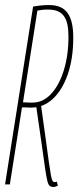

<svg xmlns="http://www.w3.org/2000/svg" viewBox="-21 -730 310 760"><path d="M-1 0 110 -704Q122 -706 133 -707.5Q144 -709 154 -709.5Q164 -710 173 -710Q197 -710 215 -703Q233 -696 245 -680.5Q257 -665 263 -640.5Q269 -616 269 -582Q269 -499 247.5 -436.5Q226 -374 188.5 -339Q151 -304 101 -304Q93 -304 86.5 -304.5Q80 -305 75 -305Q70 -305 66 -305L18 0ZM191 10Q181 10 175.5 5.5Q170 1 166 -15.5Q162 -32 157 -67Q152 -102 143.5 -163Q135 -224 121 -318L140 -323Q153 -234 160.5 -176Q168 -118 173 -84Q178 -50 181 -34Q184 -18 187.5 -13.5Q191 -9 195 -9Q197 -9 198.5 -9.5Q200 -10 204 -11L208 5Q206 6 201 8Q196 10 191 10ZM109 -324Q149 -324 181 -358Q213 -392 231.5 -451.5Q250 -511 250 -585Q250 -612 246 -632Q242 -652 232.5 -665.5Q223 -679 208 -685.5Q193 -692 171 -692Q166 -692 161 -692Q156 -692 150.5 -691.5Q145 -691 139 -690Q133 -689 127 -688L70 -325Q76 -325 82 -324.5Q88 -324 95 -324Q102 -324 109 -324Z"/></svg>

Font: Georama ExtraCondensed Thin
Style: Italic
Weight: 100
Width: 2
Italic angle: -9°
Designer: Jean-Baptiste Levee
Foundry: Production Type
Version: Version 1.001